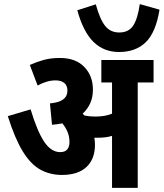

<svg xmlns="http://www.w3.org/2000/svg" viewBox="-20 -914 796 934"><path d="M442 -210Q442 -140 400.5 -101.5Q359 -63 282 -63Q223 -63 176 -89Q129 -115 90.5 -178Q52 -241 18 -349L129 -382Q160 -278 194 -226Q228 -174 273 -174Q296 -174 307 -187Q318 -200 318 -222Q318 -250 308.5 -272.5Q299 -295 283 -314Q259 -309 233 -307L223 -411Q267 -415 287.5 -430.5Q308 -446 308 -473Q308 -498 292.5 -510.5Q277 -523 250 -523Q209 -523 163 -498L125 -598Q156 -612 191 -622Q226 -632 271 -632Q348 -632 390 -588.5Q432 -545 432 -478Q432 -441 419 -412Q406 -383 382 -361Q387 -357 391 -352Q415 -347 443 -347Q466 -347 485.5 -350Q505 -353 525 -361V-513H473V-622H727V-513H650V0H525V-253Q509 -248 491.5 -246Q474 -244 456 -244Q448 -244 439 -244Q442 -227 442 -210ZM756 -867Q738 -756 689 -708.5Q640 -661 559 -661Q485 -661 435 -710Q385 -759 356 -864L446 -893Q466 -820 491.5 -788Q517 -756 560 -756Q606 -756 628 -789.5Q650 -823 660 -894Z"/></svg>

Font: Noto Sans Condensed
Style: Bold
Weight: 700
Width: 3
Designer: Monotype Design Team
Foundry: Monotype Imaging Inc.
Version: Version 2.013; ttfautohint (v1.8.4.7-5d5b)